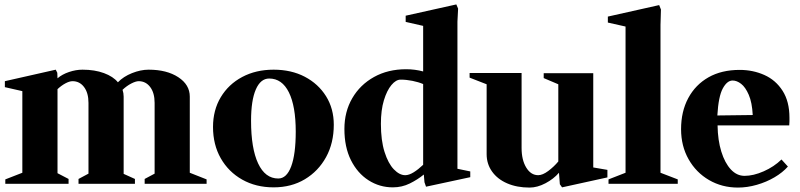

<svg xmlns="http://www.w3.org/2000/svg" viewBox="-20 -831 3616 868"><path d="M4 0V-20L81 -50V-419L2 -437V-464L232 -516L239 -502L240 -477Q261 -495 292 -505.5Q323 -516 353 -516Q408 -516 450 -500.5Q492 -485 513 -459Q538 -485 577 -500.5Q616 -516 652 -516Q734 -516 786 -482Q838 -448 838 -394V-50L914 -20V0H634V-22L679 -46V-366Q679 -411 659 -437.5Q639 -464 607 -464Q594 -464 573.5 -453.5Q553 -443 534 -425Q539 -410 539 -394V-45L590 -22V0H335V-22L380 -46V-366Q380 -411 360 -437.5Q340 -464 308 -464Q294 -464 275.5 -454Q257 -444 240 -428V-48L290 -22V0Z M1217 16Q1137 16 1075 -19Q1013 -54 978 -115.5Q943 -177 943 -257Q943 -333 978 -391.5Q1013 -450 1075 -483Q1137 -516 1217 -516Q1297 -516 1358 -484Q1419 -452 1454 -396Q1489 -340 1489 -267Q1489 -184 1454 -120.5Q1419 -57 1358 -20.5Q1297 16 1217 16ZM1238 -24Q1276 -24 1296.5 -79Q1317 -134 1317 -236Q1317 -351 1286 -413.5Q1255 -476 1197 -476Q1158 -476 1136.5 -426.5Q1115 -377 1115 -285Q1115 -160 1147 -92Q1179 -24 1238 -24Z M1906 13 1899 -7 1896 -42Q1868 -19 1832.5 -1.5Q1797 16 1756 16Q1696 16 1646 -16Q1596 -48 1566.5 -107Q1537 -166 1537 -248Q1537 -326 1572.5 -387Q1608 -448 1671 -483Q1734 -518 1816 -518Q1856 -518 1893 -508V-714L1814 -732V-760L2043 -811L2051 -792L2048 -733V-68L2106 -56V-30ZM1812 -39Q1829 -39 1850 -52Q1871 -65 1893 -86V-451Q1872 -460 1844.5 -465.5Q1817 -471 1791 -471Q1770 -471 1749.5 -446.5Q1729 -422 1715.5 -377.5Q1702 -333 1702 -271Q1702 -196 1718.5 -144Q1735 -92 1760.5 -65.5Q1786 -39 1812 -39Z M2374 17Q2317 17 2273 -2Q2229 -21 2204.5 -55.5Q2180 -90 2180 -134V-450L2103 -480V-501H2338V-162Q2338 -108 2359 -73.5Q2380 -39 2413 -39Q2433 -39 2458.5 -58Q2484 -77 2504 -101V-450L2438 -478V-500H2662V-74L2726 -63V-29L2521 16L2511 2L2507 -50Q2483 -22 2446 -2.5Q2409 17 2374 17Z M2731 0V-20L2808 -50V-711L2728 -729V-756L2960 -808L2968 -788L2966 -718V-50L3044 -20V0Z M3316 17Q3244 17 3185.5 -17Q3127 -51 3093 -111Q3059 -171 3059 -247Q3059 -327 3091.5 -387.5Q3124 -448 3183 -481.5Q3242 -515 3324 -515Q3384 -515 3435.5 -492Q3487 -469 3518 -420.5Q3549 -372 3549 -299Q3549 -292 3549 -282Q3549 -272 3548 -264H3224Q3225 -197 3241 -145.5Q3257 -94 3284 -65Q3311 -36 3346 -36Q3386 -36 3432.5 -56.5Q3479 -77 3513 -110L3542 -78Q3518 -51 3481.5 -29.5Q3445 -8 3401.5 4.5Q3358 17 3316 17ZM3292 -467Q3267 -467 3247.5 -431Q3228 -395 3223 -309L3383 -311Q3380 -368 3365 -402.5Q3350 -437 3330.5 -452Q3311 -467 3292 -467Z"/></svg>

Font: Wittgenstein Extrabold
Style: Regular
Weight: 800
Designer: Jörg Drees
Foundry: Jörg Drees
Version: Version 1.303; ttfautohint (v1.8.4.7-5d5b)